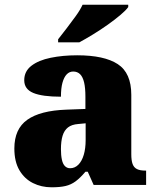

<svg xmlns="http://www.w3.org/2000/svg" viewBox="-20 -786 666 816"><path d="M199 10Q156 10 120 -8Q84 -26 62.5 -62.5Q41 -99 41 -155Q41 -238 96 -277Q151 -316 262 -320L343 -323V-375Q343 -412 337.5 -435.5Q332 -459 320.5 -470.5Q309 -482 291 -482Q275 -482 263.5 -470Q252 -458 245.5 -434.5Q239 -411 239 -375Q160 -375 121.5 -391Q83 -407 83 -445Q83 -483 113.5 -506.5Q144 -530 195.5 -540.5Q247 -551 308 -551Q423 -551 480.5 -513.5Q538 -476 538 -383V-131Q538 -104 543.5 -89Q549 -74 562 -67.5Q575 -61 597 -61H601V0H378L353 -56H343Q321 -30 301.5 -15.5Q282 -1 258.5 4.5Q235 10 199 10ZM278 -71Q298 -71 313 -86Q328 -101 336 -128Q344 -155 344 -191V-262L313 -259Q285 -257 269 -244.5Q253 -232 246 -209Q239 -186 239 -152Q239 -126 243 -107.5Q247 -89 256 -80Q265 -71 278 -71ZM227 -619Q242 -638 262 -664Q282 -690 301.5 -717Q321 -744 331 -766H525V-756Q516 -743 492.5 -723Q469 -703 438 -681Q407 -659 375 -639.5Q343 -620 317 -606H227Z"/></svg>

Font: Noto Rashi Hebrew Black
Style: Regular
Weight: 900
Version: Version 1.006